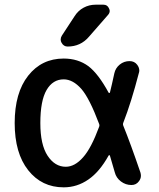

<svg xmlns="http://www.w3.org/2000/svg" viewBox="-20 -803 673 811"><path d="M398.4 -266.6Q401.4 -273.4 398.4 -280.3Q358.4 -386.7 324.2 -426.8Q288.1 -467.8 249 -467.8Q203.1 -467.8 176.8 -422.9Q150.4 -377.9 150.4 -283.2Q150.4 -191.4 181.2 -145Q211.9 -98.6 257.8 -98.6Q295.9 -98.6 331.1 -138.7Q365.2 -176.8 398.4 -266.6ZM501 -285.2Q498 -278.3 501 -271.5Q531.2 -197.3 573.2 -74.2Q575.2 -67.4 575.2 -60.5Q575.2 -48.8 567.4 -38.1Q555.7 -21.5 535.2 -21.5Q510.7 -21.5 490.7 -36.6Q470.7 -51.8 464.8 -75.2Q453.1 -115.2 444.3 -145.5Q444.3 -147.5 441.9 -147.5Q439.5 -147.5 438.5 -145.5Q400.4 -77.1 353.5 -44.9Q305.7 -11.7 249 -11.7Q156.2 -11.7 99.1 -84Q42 -156.2 42 -283.2Q42 -411.1 99.1 -483.4Q156.2 -555.7 249 -555.7Q309.6 -555.7 353.5 -523.4Q395.5 -491.2 438.5 -412.1Q439.5 -410.2 441.4 -410.2Q443.4 -410.2 444.3 -412.1Q453.1 -447.3 462.9 -493.2Q467.8 -515.6 485.8 -530.3Q503.9 -544.9 527.3 -544.9Q547.9 -544.9 559.6 -529.3Q568.4 -517.6 568.4 -504.9Q568.4 -500 566.4 -494.1Q534.2 -370.1 501 -285.2ZM294.9 -734.4Q309.6 -757.8 333 -770.5Q356.4 -783.2 383.8 -783.2H417Q433.6 -783.2 440.4 -767.6Q443.4 -761.7 443.4 -756.8Q443.4 -748 436.5 -740.2L355.5 -647.5Q320.3 -606.4 265.6 -606.4Q249 -606.4 240.2 -622.1Q236.3 -628.9 236.3 -635.7Q236.3 -644.5 241.2 -652.3Z"/></svg>

Font: Gen Jyuu Gothic P Medium
Style: Regular
Weight: 500
Designer: [Source Han Sans]
Ryoko NISHIZUKA  (kana & ideographs); Paul D. Hunt (Latin, Greek & Cyrillic); Wenlong ZHANG  (bopomofo
Version: Version 1.002.20150607